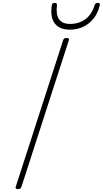

<svg xmlns="http://www.w3.org/2000/svg" viewBox="-20 -1274 701 1308"><path d="M104 14Q92 14 88.5 10Q85 6 87 -1L410 -1000Q413 -1008 417.5 -1011.5Q422 -1015 434 -1015Q444 -1015 448 -1011.5Q452 -1008 449 -1000L126 -1Q123 6 118.5 10Q114 14 104 14ZM456 -1072Q386 -1072 353.5 -1114Q321 -1156 333 -1239Q334 -1247 338.5 -1250.5Q343 -1254 353 -1254Q362 -1254 365.5 -1250Q369 -1246 368 -1239Q360 -1174 382.5 -1142.5Q405 -1111 457 -1111Q518 -1111 562 -1143.5Q606 -1176 624 -1238Q627 -1246 631.5 -1250Q636 -1254 645 -1254Q655 -1254 658.5 -1250.5Q662 -1247 660 -1239Q647 -1184 617 -1147Q587 -1110 546 -1091Q505 -1072 456 -1072Z"/></svg>

Font: Playwrite US Trad Thin
Style: Regular
Weight: 250
Designer: Veronika Burian, José Scaglione
Foundry: TypeTogether
Version: Version 1.003